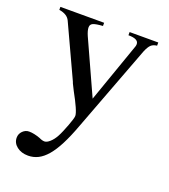

<svg xmlns="http://www.w3.org/2000/svg" viewBox="-125 -541 750 850"><g transform="rotate(20 250.0 -116.0)"><path d="M475 -435Q457 -433 447 -423.5Q437 -414 427 -390L273 18Q253 72 233.5 110Q214 148 193.5 172Q173 196 151 207Q129 218 104 218Q72 218 51 201.5Q30 185 30 160Q30 142 43 129Q56 116 73 116Q96 116 126 127Q140 134 151 134Q162 134 176 121.5Q190 109 201 89Q207 78 214 61.5Q221 45 227 29Q233 13 237 0Q241 -13 241 -19Q241 -30 229.5 -56Q218 -82 197 -120L182 -150L179 -158L65 -404Q53 -430 14 -436V-450H220V-435Q188 -433 175 -427.5Q162 -422 162 -408Q162 -393 172 -370L287 -117L384 -393Q388 -402 388 -410Q388 -435 340 -435V-450H475Z"/></g></svg>

Font: Klingon pIqaD vaHbo'
Style: Regular
Weight: 400
Width: 0
Designer: Mike Neff (qa'vaj)
Foundry: Mike Neff and Michael Everson
Version: Version 2.003